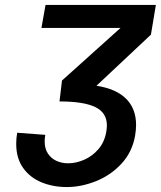

<svg xmlns="http://www.w3.org/2000/svg" viewBox="-20 -745 650 776"><path d="M160.5 -174Q160.5 -143.5 174.2 -123.5Q188 -103.5 209.5 -94.2Q231 -85 255 -85Q287 -85 320 -99.2Q353 -113.5 377.8 -142.2Q402.5 -171 409.5 -212.5Q412 -227.5 412 -238Q412 -289.5 365.2 -312.2Q318.5 -335 220.5 -335L230.5 -419.5L467 -632H147.5L164 -725H610L590 -605L370 -398.5Q449.5 -386 489.8 -345.8Q530 -305.5 530 -240Q530 -220.5 526 -196.5Q514.5 -130.5 471 -83.5Q427.5 -36.5 368 -12.8Q308.5 11 249.5 11Q194.5 11 148 -8Q101.5 -27 73.5 -66.2Q45.5 -105.5 45.5 -163.5Q45.5 -187 49.5 -208.5L163 -200Q160.5 -184 160.5 -174Z"/></svg>

Font: JuliaMono SemiBold
Style: Italic
Weight: 600
Italic angle: -9°
Monospace: yes
Designer: cormullion
Foundry: corm
Version: Version 0.056; ttfautohint (v1.8.4)